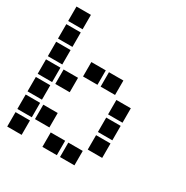

<svg xmlns="http://www.w3.org/2000/svg" viewBox="-158 -823 915 945"><g transform="rotate(30 300.0 -350.0)"><path d="M10 -691Q9 -691 9 -691Q9 -691 9 -690V-610Q9 -609 9 -609Q9 -609 10 -609H90Q91 -609 91 -609Q91 -609 91 -610V-690Q91 -691 91 -691Q91 -691 90 -691ZM10 -591Q9 -591 9 -591Q9 -591 9 -590V-510Q9 -509 9 -509Q9 -509 10 -509H90Q91 -509 91 -509Q91 -509 91 -510V-590Q91 -591 91 -591Q91 -591 90 -591ZM10 -491Q9 -491 9 -491Q9 -491 9 -490V-410Q9 -409 9 -409Q9 -409 10 -409H90Q91 -409 91 -409Q91 -409 91 -410V-490Q91 -491 91 -491Q91 -491 90 -491ZM210 -491Q209 -491 209 -491Q209 -491 209 -490V-410Q209 -409 209 -409Q209 -409 210 -409H290Q291 -409 291 -409Q291 -409 291 -410V-490Q291 -491 291 -491Q291 -491 290 -491ZM310 -491Q309 -491 309 -491Q309 -491 309 -490V-410Q309 -409 309 -409Q309 -409 310 -409H390Q391 -409 391 -409Q391 -409 391 -410V-490Q391 -491 391 -491Q391 -491 390 -491ZM10 -391Q9 -391 9 -391Q9 -391 9 -390V-310Q9 -309 9 -309Q9 -309 10 -309H90Q91 -309 91 -309Q91 -309 91 -310V-390Q91 -391 91 -391Q91 -391 90 -391ZM110 -391Q109 -391 109 -391Q109 -391 109 -390V-310Q109 -309 109 -309Q109 -309 110 -309H190Q191 -309 191 -309Q191 -309 191 -310V-390Q191 -391 191 -391Q191 -391 190 -391ZM410 -391Q409 -391 409 -391Q409 -391 409 -390V-310Q409 -309 409 -309Q409 -309 410 -309H490Q491 -309 491 -309Q491 -309 491 -310V-390Q491 -391 491 -391Q491 -391 490 -391ZM10 -291Q9 -291 9 -291Q9 -291 9 -290V-210Q9 -209 9 -209Q9 -209 10 -209H90Q91 -209 91 -209Q91 -209 91 -210V-290Q91 -291 91 -291Q91 -291 90 -291ZM410 -291Q409 -291 409 -291Q409 -291 409 -290V-210Q409 -209 409 -209Q409 -209 410 -209H490Q491 -209 491 -209Q491 -209 491 -210V-290Q491 -291 491 -291Q491 -291 490 -291ZM10 -191Q9 -191 9 -191Q9 -191 9 -190V-110Q9 -109 9 -109Q9 -109 10 -109H90Q91 -109 91 -109Q91 -109 91 -110V-190Q91 -191 91 -191Q91 -191 90 -191ZM110 -191Q109 -191 109 -191Q109 -191 109 -190V-110Q109 -109 109 -109Q109 -109 110 -109H190Q191 -109 191 -109Q191 -109 191 -110V-190Q191 -191 191 -191Q191 -191 190 -191ZM410 -191Q409 -191 409 -191Q409 -191 409 -190V-110Q409 -109 409 -109Q409 -109 410 -109H490Q491 -109 491 -109Q491 -109 491 -110V-190Q491 -191 491 -191Q491 -191 490 -191ZM10 -91Q9 -91 9 -91Q9 -91 9 -90V-10Q9 -9 9 -9Q9 -9 10 -9H90Q91 -9 91 -9Q91 -9 91 -10V-90Q91 -91 91 -91Q91 -91 90 -91ZM210 -91Q209 -91 209 -91Q209 -91 209 -90V-10Q209 -9 209 -9Q209 -9 210 -9H290Q291 -9 291 -9Q291 -9 291 -10V-90Q291 -91 291 -91Q291 -91 290 -91ZM310 -91Q309 -91 309 -91Q309 -91 309 -90V-10Q309 -9 309 -9Q309 -9 310 -9H390Q391 -9 391 -9Q391 -9 391 -10V-90Q391 -91 391 -91Q391 -91 390 -91Z"/></g></svg>

Font: Doto ExtraBold
Style: Regular
Weight: 800
Monospace: yes
Version: Version 1.000